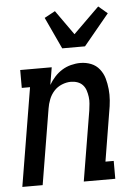

<svg xmlns="http://www.w3.org/2000/svg" viewBox="-54 -814 609 856"><g transform="rotate(-5 250.0 -386.0)"><path d="M11 0 84 -440H47V-520H188L175 -442Q186 -461 201 -477.5Q216 -494 234.5 -505.5Q253 -517 274.5 -522.5Q296 -528 316 -528Q342 -528 364.5 -519Q387 -510 402 -491Q417 -472 423.5 -449Q430 -426 432.5 -401Q435 -376 433 -350.5Q431 -325 426 -299L390 -80H427V0H286L338 -313Q340 -328 341.5 -343.5Q343 -359 341 -374Q339 -389 334.5 -403Q330 -417 320.5 -427.5Q311 -438 297 -443Q283 -448 267 -448Q247 -448 226.5 -439.5Q206 -431 191.5 -415Q177 -399 169 -378.5Q161 -358 158 -338L102 0ZM242 -600 176 -742 224 -768 302 -658 418 -772 458 -738 344 -600Z"/></g></svg>

Font: Iosevka Curly Slab Medium
Style: Italic
Weight: 500
Italic angle: -9°
Monospace: yes
Designer: Belleve Invis
Foundry: Belleve Invis
Version: Version 22.1.2; ttfautohint (v1.8.4)